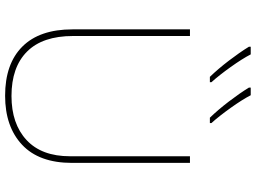

<svg xmlns="http://www.w3.org/2000/svg" viewBox="-145 -847 1002 752"><g transform="rotate(90 356.0 -471.0)"><path d="M618 -252Q618 -123 547 -56.5Q476 10 355 10Q230 10 162.5 -57.5Q95 -125 95 -254V-714H121V-256Q121 -137 182 -76Q243 -15 356 -15Q465 -15 528.5 -74Q592 -133 592 -244V-714H618ZM302 -798V-792H281Q250 -824 217.5 -866.5Q185 -909 163 -945V-952H193Q210 -919 242.5 -873.5Q275 -828 302 -798ZM462 -798V-792H441Q410 -824 377.5 -866.5Q345 -909 323 -945V-952H353Q370 -919 402.5 -873.5Q435 -828 462 -798Z"/></g></svg>

Font: Noto Sans UI Thin
Style: Regular
Weight: 250
Designer: Monotype Design Team
Foundry: Monotype Imaging Inc.
Version: Version 1.001